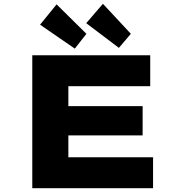

<svg xmlns="http://www.w3.org/2000/svg" viewBox="-20 -991 946 1011"><path d="M150 0V-700H771V-537H340V-163H786V0ZM252 -278V-432H731V-278ZM606 -739 434 -869 522 -971 669 -813ZM374 -735 191 -861 278 -968 435 -813Z"/></svg>

Font: Lexend Tera ExtraBold
Style: Regular
Weight: 800
Designer: Bonnie Shaver-Troup, Thomas Jockin
Foundry: Lexend
Version: Version 1.007